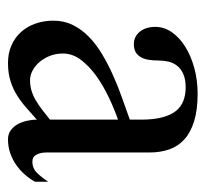

<svg xmlns="http://www.w3.org/2000/svg" viewBox="-37 -472 519 485"><g transform="rotate(90 222.5 -229.5)"><path d="M365.2 -86.9Q365.2 -72.8 370.6 -62.3Q376 -51.8 388.2 -51.8Q405.3 -51.8 416.7 -63.5Q428.2 -75.2 439 -91.8V-58.1Q431.2 -44.4 420.4 -32.2Q409.7 -20 396.2 -10.7Q382.8 -1.5 366.7 4.2Q350.6 9.8 332 9.8Q318.8 9.8 309.3 2.9Q299.8 -3.9 293.9 -14.4Q288.1 -24.9 285.2 -37.8Q282.2 -50.8 282.2 -63Q267.6 -50.3 253.4 -37.6Q239.3 -24.9 222.7 -14.2Q206.1 -3.4 185.8 3.2Q165.5 9.8 139.2 9.8Q114.3 9.8 94.5 1Q74.7 -7.8 60.8 -23.2Q46.9 -38.6 39.6 -59.6Q32.2 -80.6 32.2 -105Q32.2 -131.8 43.2 -154.1Q54.2 -176.3 73 -194.6Q91.8 -212.9 116.7 -227.8Q141.6 -242.7 169.2 -255.1Q196.8 -267.6 225.8 -277.8Q254.9 -288.1 282.2 -297.9V-326.2Q282.2 -357.4 276.6 -379.2Q271 -400.9 260.5 -414.1Q250 -427.2 234.9 -433.1Q219.7 -439 201.2 -439Q180.2 -439 166.7 -432.9Q153.3 -426.8 145.8 -417Q138.2 -407.2 135.5 -394.8Q132.8 -382.3 132.8 -369.1Q132.8 -356.9 131.1 -345.9Q129.4 -335 124.8 -326.4Q120.1 -317.9 112.1 -313Q104 -308.1 91.8 -308.1Q72.3 -308.1 60.1 -323.2Q47.9 -338.4 47.9 -361.8Q47.9 -384.8 61.5 -404.3Q75.2 -423.8 98.4 -438.2Q121.6 -452.6 152.1 -460.9Q182.6 -469.2 216.8 -469.2Q257.8 -469.2 286.1 -460.4Q314.5 -451.7 332 -435.8Q349.6 -419.9 357.4 -397.5Q365.2 -375 365.2 -347.2ZM282.2 -268.1Q255.4 -258.8 226.1 -244.9Q196.8 -231 172.1 -213.4Q147.5 -195.8 131.3 -174.6Q115.2 -153.3 115.2 -128.9Q115.2 -111.8 120.8 -96.9Q126.5 -82 136 -70.6Q145.5 -59.1 157.7 -52.5Q169.9 -45.9 183.1 -45.9Q196.8 -45.9 209.5 -49.8Q222.2 -53.7 234.1 -60.8Q246.1 -67.9 257.8 -76.9Q269.5 -85.9 282.2 -96.2Z"/></g></svg>

Font: Warasṭra
Style: Regular
Weight: 400
Designer: R.S. Wihananto
Foundry: R.S. Wihananto
Version: Version 2.0.1